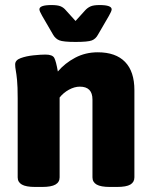

<svg xmlns="http://www.w3.org/2000/svg" viewBox="-20 -738 597 760"><path d="M119 2Q83 2 66.5 -7.5Q50 -17 50 -36V-349Q50 -396 47.5 -421Q45 -446 42.5 -459Q40 -472 40 -483Q40 -500 62 -508Q84 -516 112.5 -519Q141 -522 160 -522Q188 -522 195 -508.5Q202 -495 209 -455Q237 -488 277.5 -509.5Q318 -531 367 -531Q438 -531 475 -493Q512 -455 512 -381V-36Q512 -17 496 -7.5Q480 2 443 2H415Q379 2 362.5 -7.5Q346 -17 346 -36V-344Q346 -395 296 -395Q275 -395 253 -383Q231 -371 216 -352V-36Q216 -17 199.5 -7.5Q183 2 147 2ZM374 -718Q422 -718 422 -701Q422 -694 411 -675L368 -601Q359 -584 343.5 -578Q328 -572 279 -572Q230 -572 214.5 -578.5Q199 -585 190 -601L147 -675Q136 -694 136 -701Q136 -718 184 -718Q208 -718 220 -713Q232 -708 241 -697L279 -655L317 -697Q326 -707 338 -712.5Q350 -718 374 -718Z"/></svg>

Font: Asap ExtraBold
Style: Regular
Weight: 800
Designer: Pablo Cosgaya
Foundry: Omnibus-Type
Version: Version 3.001; ttfautohint (v1.8.4.7-5d5b)